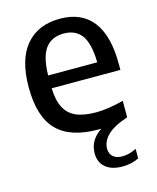

<svg xmlns="http://www.w3.org/2000/svg" viewBox="-114 -632 755 923"><g transform="rotate(-15 263.0 -170.0)"><path d="M490.5 -239.5H148.5Q150.5 -178.5 169.8 -142Q189 -105.5 227 -89Q265 -72.5 326.5 -72.5Q385 -72.5 463 -93V-11Q389 14 359.8 44.8Q330.5 75.5 330.5 110Q330.5 135.5 346.8 150Q363 164.5 393 164.5Q426.5 164.5 463 146V193.5Q426 212 382 212Q327 212 297 186.5Q267 161 267 116.5Q267 50.5 329 10H313.5Q176 10 109.5 -57.5Q43 -125 43 -272.5Q43 -410.5 103.2 -481.5Q163.5 -552.5 273 -552.5Q379 -552.5 434.8 -481.8Q490.5 -411 490.5 -269.5ZM148 -303.5H392.5Q390.5 -397.5 360.8 -438.2Q331 -479 272 -479Q212.5 -479 181.2 -438.2Q150 -397.5 148 -303.5Z"/></g></svg>

Font: Encode Sans Medium
Style: Regular
Weight: 500
Designer: Multiple Designers
Foundry: Impallari Type
Version: Version 2.000